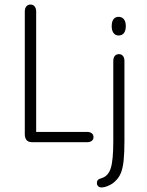

<svg xmlns="http://www.w3.org/2000/svg" viewBox="-20 -625 645 844"><path d="M139 -45V-574Q139 -588 132.5 -596.5Q126 -605 114 -605Q102 -605 95.5 -596.5Q89 -588 89 -574V-35Q89 -19 96.5 -9.5Q104 0 121 0H364Q376 0 383.5 -6Q391 -12 391 -22Q391 -33 383.5 -39Q376 -45 364 -45ZM527 -6V-357Q527 -371 520.5 -379Q514 -387 503 -387Q491 -387 484.5 -379Q478 -371 478 -357V-3Q478 79 467 114Q456 149 427 158Q416 161 411 165.5Q406 170 406 180Q406 188 411.5 193.5Q417 199 426 199Q440 199 458.5 190.5Q477 182 488 170Q503 156 511.5 135Q520 114 523.5 80.5Q527 47 527 -6ZM501 -551Q487 -551 479 -540.5Q471 -530 471 -510Q471 -491 479 -480Q487 -469 501 -469Q517 -469 525 -480Q533 -491 533 -510Q533 -530 524.5 -540.5Q516 -551 501 -551Z"/></svg>

Font: Beiruti Light
Style: Regular
Weight: 300
Designer: Arlette Boutros
Foundry: Boutros
Version: Version 1.41